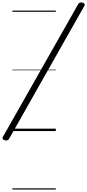

<svg xmlns="http://www.w3.org/2000/svg" viewBox="-102 -1078 717 1579"><path d="M-64 75Q-76 71 -80 65Q-84 59 -79 49L541 -1044Q547 -1054 555.5 -1057Q564 -1060 578 -1056Q589 -1052 593 -1046Q597 -1040 592 -1030L-27 63Q-33 73 -42 76Q-51 79 -64 75ZM0 471H357V481H0ZM0 -20H357V0H0ZM0 -505H357V-500H0ZM0 -991H357V-981H0Z"/></svg>

Font: Playwrite IE Guides
Style: Regular
Weight: 400
Designer: Veronika Burian, José Scaglione
Foundry: TypeTogether
Version: Version 1.003